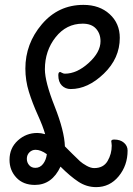

<svg xmlns="http://www.w3.org/2000/svg" viewBox="-20 -730 545 787"><path d="M374 37Q335 37 301.5 15Q268 -7 228 -47Q193 28 123 28Q75 28 47 -2Q19 -32 19 -75Q19 -123 53 -154Q87 -185 133 -185Q148 -185 165 -180Q157 -210 135 -258.5Q113 -307 98.5 -353.5Q84 -400 84 -449Q84 -551 151.5 -630.5Q219 -710 322 -710Q388 -710 429.5 -672Q471 -634 471 -575Q471 -491 405.5 -428Q340 -365 270 -365Q248 -365 233.5 -379.5Q219 -394 219 -422Q219 -435 227 -435Q228 -435 234 -431.5Q240 -428 246 -428Q295 -428 343.5 -472Q392 -516 392 -561Q392 -592 373.5 -612.5Q355 -633 319 -633Q252 -633 208 -577.5Q164 -522 164 -446Q164 -395 204 -294Q244 -193 246 -130Q254 -122 276 -100Q298 -78 308 -69Q318 -60 335 -50.5Q352 -41 366 -41Q404 -41 421 -70Q438 -99 438 -133Q438 -138 437 -144Q436 -150 436 -151Q436 -158 448 -158Q473 -158 488 -145Q503 -132 503 -113Q503 -52 466.5 -7.5Q430 37 374 37ZM126 -116Q111 -116 100.5 -105.5Q90 -95 90 -79Q90 -64 99.5 -53Q109 -42 125 -42Q144 -42 156.5 -58Q169 -74 172 -98Q147 -116 126 -116Z"/></svg>

Font: Grand Hotel
Style: Regular
Weight: 400
Designer: Brian J. Bonislawsky & Jim Lyles for Astigmatic (AOETI)
Foundry: Astigmatic (AOETI)
Version: Version 001.000